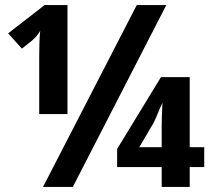

<svg xmlns="http://www.w3.org/2000/svg" viewBox="-20 -734 830 754"><path d="M149 0H266L633 -714H517ZM134 -286H245V-714H155L12 -603L66 -543L105 -574C117 -584 132 -601 138 -613C135 -595 134 -541 134 -514ZM615 0H725V-78H782V-156H725V-431H612L440 -149V-78H615ZM527 -156 584 -253C594 -272 608 -312 618 -330C616 -298 615 -265 615 -238V-156Z"/></svg>

Font: Noto Sans Display
Style: Bold
Weight: 700
Designer: Monotype Design Team
Foundry: Monotype Imaging Inc.
Version: Version 1.900